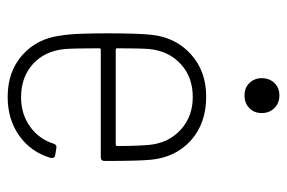

<svg xmlns="http://www.w3.org/2000/svg" viewBox="-144 -597 749 501"><g transform="rotate(90 230.5 -346.5)"><path d="M355 -112Q358 -121 367 -119L385 -116Q390 -115 391.5 -111.5Q393 -108 392 -104Q377 -53 334.5 -22.5Q292 8 233 8Q167 8 124 -30Q81 -68 73 -129Q69 -154 68 -186Q67 -218 67 -251Q67 -335 71 -369Q78 -431 122 -470.5Q166 -510 232 -510Q302 -510 346.5 -470Q391 -430 397 -364Q400 -332 400 -245Q400 -235 390 -235H110Q106 -235 106 -231Q106 -165 108 -141Q113 -89 147 -58Q181 -27 234 -27Q278 -27 310.5 -50.5Q343 -74 355 -112ZM108 -362Q106 -338 106 -278Q106 -274 110 -274H357Q361 -274 361 -278Q361 -328 358 -362Q353 -412 318.5 -443.5Q284 -475 233 -475Q181 -475 147 -443.5Q113 -412 108 -362ZM184 -655Q184 -675 196.5 -688Q209 -701 229 -701Q249 -701 262 -688Q275 -675 275 -655Q275 -635 262 -622.5Q249 -610 229 -610Q209 -610 196.5 -623Q184 -636 184 -655Z"/></g></svg>

Font: Barlow Semi Condensed ExLight
Style: Regular
Weight: 275
Width: 4
Designer: Jeremy Tribby
Foundry: Tribby Type
Version: Version 1.408